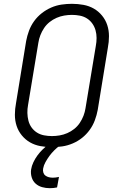

<svg xmlns="http://www.w3.org/2000/svg" viewBox="-20 -763 640 1006"><path d="M252 8Q221 8 191.5 2.5Q162 -3 137.5 -17Q113 -31 94.5 -53.5Q76 -76 67 -103.5Q58 -131 58 -161.5Q58 -192 64 -223L117 -548Q122 -575 132 -602Q142 -629 159 -652.5Q176 -676 199 -694Q222 -712 248.5 -723.5Q275 -735 302.5 -739Q330 -743 357 -743Q388 -743 417.5 -737.5Q447 -732 471.5 -718Q496 -704 514.5 -681.5Q533 -659 542 -631.5Q551 -604 551 -573.5Q551 -543 545 -512L492 -187Q487 -160 477 -133Q467 -106 450 -82.5Q433 -59 410.5 -41Q388 -23 361 -11.5Q334 0 306.5 4Q279 8 252 8ZM252 -50Q272 -50 292.5 -53.5Q313 -57 332.5 -65.5Q352 -74 369 -87.5Q386 -101 398 -119Q410 -137 417.5 -156.5Q425 -176 428 -196L482 -522Q486 -543 486 -564Q486 -585 480.5 -604.5Q475 -624 463.5 -640Q452 -656 435.5 -666.5Q419 -677 398.5 -681Q378 -685 357 -685Q337 -685 316.5 -681.5Q296 -678 276.5 -669.5Q257 -661 240 -647.5Q223 -634 211 -616Q199 -598 191.5 -578.5Q184 -559 181 -539L127 -213Q123 -192 123.5 -171Q124 -150 129 -130.5Q134 -111 145.5 -95Q157 -79 173.5 -68.5Q190 -58 210.5 -54Q231 -50 252 -50ZM241 223Q220 223 200.5 217.5Q181 212 166.5 199Q152 186 146 166Q140 146 143 125Q146 106 155 87Q164 68 176.5 51Q189 34 204.5 19Q220 4 237 -8H294L293 0Q278 11 264 25Q250 39 239 54Q228 69 218.5 86Q209 103 206 120Q204 131 207 141Q210 151 218 157Q226 163 236 165.5Q246 168 257 168Q264 168 272 167Q280 166 289 164L279 219Q270 221 260.5 222Q251 223 241 223Z"/></svg>

Font: Iosevka Light Extended Oblique
Style: Regular
Weight: 300
Width: 7
Italic angle: -9°
Monospace: yes
Designer: Belleve Invis
Foundry: Belleve Invis
Version: Version 32.5.0; ttfautohint (v1.8.4)